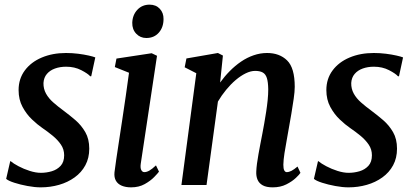

<svg xmlns="http://www.w3.org/2000/svg" viewBox="-20 -796 1784 826"><path d="M372.5 -468H368Q358 -479.5 329.5 -494.2Q301 -509 264.5 -509Q238 -509 216.5 -501.2Q195 -493.5 181.8 -478Q168.5 -462.5 167 -439Q166.5 -414 178 -393.2Q189.5 -372.5 209.8 -354.8Q230 -337 254 -319.5Q279.5 -300.5 304.8 -278.8Q330 -257 347 -227.5Q364 -198 364 -156.5Q364 -116 347.2 -85Q330.5 -54 301 -32.8Q271.5 -11.5 234 -0.8Q196.5 10 155 10Q129.5 10 98.5 4.2Q67.5 -1.5 41.8 -9.8Q16 -18 6.5 -26.5L24 -102.5H26Q37.5 -92.5 59.8 -80.8Q82 -69 107.8 -60.8Q133.5 -52.5 156 -52.5Q179.5 -52.5 202.5 -59.2Q225.5 -66 240.8 -82.5Q256 -99 256 -128Q256 -153.5 242.2 -173.8Q228.5 -194 207 -211.8Q185.5 -229.5 162 -245.5Q141.5 -259.5 117.8 -282Q94 -304.5 77 -336Q60 -367.5 60 -408.5Q60 -457 86.8 -493Q113.5 -529 159.8 -548.5Q206 -568 264 -568Q290.5 -568 316.2 -564.8Q342 -561.5 361.8 -557Q381.5 -552.5 390 -549Z M544 10Q520.5 10 503.5 2.8Q486.5 -4.5 478.5 -18.8Q470.5 -33 472.5 -54.5Q475 -75 480 -109.5Q485 -144 491.8 -187.8Q498.5 -231.5 506 -281.2Q513.5 -331 521 -382.5Q528.5 -434 535 -483L474 -507.5L481 -544L632.5 -567L655.5 -556L585.5 -91.5Q583 -73.5 587.8 -64.5Q592.5 -55.5 601 -55.5Q611 -55.5 622.5 -62Q634 -68.5 651 -84.5L664 -57.5Q659 -50.5 643.2 -34.2Q627.5 -18 602.5 -4Q577.5 10 544 10ZM609.5 -632.5Q583.5 -632.5 566 -651Q548.5 -669.5 549 -698Q550 -731.5 570.8 -753.8Q591.5 -776 623.5 -776Q651 -776 667.5 -758.2Q684 -740.5 683.5 -714Q683.5 -678.5 663.2 -655.5Q643 -632.5 609.5 -632.5Z M927 -441Q946 -467.5 968.8 -490.5Q991.5 -513.5 1017.2 -531Q1043 -548.5 1071.2 -558.2Q1099.5 -568 1129 -568Q1182.5 -568 1215.2 -536Q1248 -504 1248 -422.5Q1248 -402 1243.5 -371Q1239 -340 1233.5 -307Q1228 -274 1223 -247Q1219 -222 1213.5 -193.2Q1208 -164.5 1203.8 -136.8Q1199.5 -109 1199 -87.5Q1199 -70 1203 -62.8Q1207 -55.5 1213.5 -55.5Q1223 -55.5 1233.8 -61Q1244.5 -66.5 1260 -79.5L1272.5 -52.5Q1269 -46 1253 -30.8Q1237 -15.5 1211.8 -2.8Q1186.5 10 1153 10Q1126 10 1110.2 1.2Q1094.5 -7.5 1088 -22.8Q1081.5 -38 1082.5 -58Q1083 -72.5 1085.5 -91.8Q1088 -111 1092 -133Q1096 -155 1100.2 -177.2Q1104.5 -199.5 1108.5 -220Q1112.5 -241 1116.8 -265Q1121 -289 1125 -314.8Q1129 -340.5 1131.5 -365.2Q1134 -390 1134 -412Q1133.5 -443.5 1128 -460.5Q1122.5 -477.5 1110.2 -484.2Q1098 -491 1077.5 -491Q1058.5 -491 1037 -480.5Q1015.5 -470 994 -451.8Q972.5 -433.5 952.8 -409.5Q933 -385.5 917.5 -359L868.5 0H760.5L824.5 -481L774.5 -506.5L782 -544.5L917.5 -568L939 -557Z M1696.5 -468H1692Q1682 -479.5 1653.5 -494.2Q1625 -509 1588.5 -509Q1562 -509 1540.5 -501.2Q1519 -493.5 1505.8 -478Q1492.5 -462.5 1491 -439Q1490.5 -414 1502 -393.2Q1513.5 -372.5 1533.8 -354.8Q1554 -337 1578 -319.5Q1603.5 -300.5 1628.8 -278.8Q1654 -257 1671 -227.5Q1688 -198 1688 -156.5Q1688 -116 1671.2 -85Q1654.5 -54 1625 -32.8Q1595.5 -11.5 1558 -0.8Q1520.5 10 1479 10Q1453.5 10 1422.5 4.2Q1391.5 -1.5 1365.8 -9.8Q1340 -18 1330.5 -26.5L1348 -102.5H1350Q1361.5 -92.5 1383.8 -80.8Q1406 -69 1431.8 -60.8Q1457.5 -52.5 1480 -52.5Q1503.5 -52.5 1526.5 -59.2Q1549.5 -66 1564.8 -82.5Q1580 -99 1580 -128Q1580 -153.5 1566.2 -173.8Q1552.5 -194 1531 -211.8Q1509.5 -229.5 1486 -245.5Q1465.5 -259.5 1441.8 -282Q1418 -304.5 1401 -336Q1384 -367.5 1384 -408.5Q1384 -457 1410.8 -493Q1437.5 -529 1483.8 -548.5Q1530 -568 1588 -568Q1614.5 -568 1640.2 -564.8Q1666 -561.5 1685.8 -557Q1705.5 -552.5 1714 -549Z"/></svg>

Font: Merriweather Medium
Style: Italic
Weight: 500
Italic angle: -7.8°
Version: Version 2.101